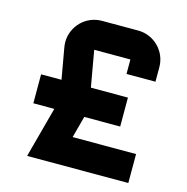

<svg xmlns="http://www.w3.org/2000/svg" viewBox="-104 -799 873 897"><g transform="rotate(15 332.5 -350.0)"><path d="M140 -560C140 -551 140.9 -542.1 142.5 -533.5L168.7 -385H70V-245H171.4L105.6 0H595V-140H288.2L316.3 -245H490V-385H310.8L280 -560H455V-490H595V-560C595 -637.3 532.3 -700 455 -700H280C202.7 -700 140 -637.3 140 -560Z"/></g></svg>

Font: Abstante
Style: Regular
Weight: 500
Designer: Valerio Brotto (Silverblur_type)
Version: Version 1.000;Glyphs 3.1.2 (3151)